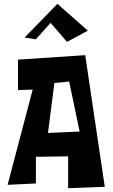

<svg xmlns="http://www.w3.org/2000/svg" viewBox="-20 -985 592 1010"><path d="M109.4 -787.6 282.2 -964.8 441.9 -823.7 332.5 -764.6 246.1 -864.7 168.5 -778.3ZM232.4 -285.6 398.9 -293 343.8 -556.2 266.1 -548.3ZM531.2 -2.4 338.4 4.9V-162.6L168.9 -160.2V-20L20 -12.7L151.9 -513.7L74.7 -511.2V-671.4L428.2 -694.8Z"/></svg>

Font: Some Time Later
Style: Regular
Weight: 400
Version: Version 003.300